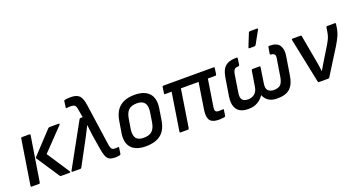

<svg xmlns="http://www.w3.org/2000/svg" viewBox="-45 -1289 3496 1887"><g transform="rotate(-20 1703.0 -345.0)"><path d="M356 0Q348 0 344 -6L185 -246Q182 -251 186 -256L398 -483Q404 -490 414 -490H510Q515 -490 516.5 -486Q518 -482 513 -476L296 -250L452 -13Q456 -8 453 -4Q450 0 445 0ZM50 0Q38 0 40 -11L114 -479Q116 -490 126 -490H203Q213 -490 212 -479L137 -11Q135 0 126 0Z M921 12Q883 12 861 1Q839 -10 826.5 -40.5Q814 -71 805 -129L782 -271Q779 -296 775.5 -324.5Q772 -353 769 -380H767Q754 -353 739.5 -324.5Q725 -296 711 -269L571 -9Q567 0 558 0H476Q471 0 469 -3.5Q467 -7 470 -13L717 -461Q722 -470 729 -470H753L738 -556Q733 -591 719 -601Q705 -611 678 -611Q668 -611 658.5 -610.5Q649 -610 638 -608Q626 -606 629 -618L637 -679Q638 -689 648 -690Q660 -693 677 -694Q694 -695 711 -695Q770 -695 797.5 -667.5Q825 -640 835 -569L898 -128Q902 -106 907.5 -93.5Q913 -81 923 -76.5Q933 -72 945 -72Q953 -72 960 -72.5Q967 -73 977 -74Q989 -76 987 -64L978 -5Q976 6 966 7Q954 9 942 10.5Q930 12 921 12Z M1240 12Q1137 12 1089.5 -41.5Q1042 -95 1059 -196L1078 -312Q1094 -409 1150.5 -455.5Q1207 -502 1307 -502Q1407 -502 1456 -450Q1505 -398 1490 -296L1472 -182Q1457 -81 1400 -34.5Q1343 12 1240 12ZM1249 -74Q1307 -74 1337 -101.5Q1367 -129 1377 -192L1392 -287Q1402 -354 1378.5 -385Q1355 -416 1299 -416Q1241 -416 1212 -388.5Q1183 -361 1173 -299L1157 -202Q1147 -139 1168.5 -106.5Q1190 -74 1249 -74Z M2009 12Q1963 12 1935.5 -1.5Q1908 -15 1899.5 -48.5Q1891 -82 1900 -139L1942 -406H1757L1695 -11Q1692 0 1683 0H1606Q1596 0 1598 -11L1660 -406H1592Q1581 -406 1584 -416L1593 -479Q1595 -490 1606 -490H2130Q2140 -490 2138 -479L2129 -416Q2127 -406 2117 -406H2039L1995 -127Q1990 -94 1998.5 -81.5Q2007 -69 2029 -69Q2039 -69 2051 -69.5Q2063 -70 2073 -71Q2084 -73 2082 -62L2073 -4Q2071 6 2061 7Q2050 8 2036.5 10Q2023 12 2009 12Z M2312 12Q2258 12 2224 -8.5Q2190 -29 2177.5 -70Q2165 -111 2174 -170L2205 -362Q2213 -406 2229.5 -437Q2246 -468 2280 -485Q2314 -502 2374 -502Q2385 -502 2383 -491L2374 -428Q2371 -416 2362 -416Q2331 -416 2319 -401.5Q2307 -387 2302 -360L2273 -174Q2264 -122 2282 -100Q2300 -78 2342 -78Q2382 -78 2410.5 -101Q2439 -124 2446 -173L2472 -333Q2474 -344 2483 -344H2555Q2566 -344 2564 -333L2539 -171Q2531 -122 2551.5 -100Q2572 -78 2611 -78Q2659 -78 2681 -99Q2703 -120 2713 -174L2743 -360Q2748 -386 2739.5 -399.5Q2731 -413 2702 -416Q2691 -417 2693 -428L2704 -491Q2706 -502 2716 -502Q2795 -502 2822 -460.5Q2849 -419 2838 -352L2807 -159Q2794 -71 2749.5 -29.5Q2705 12 2617 12Q2559 12 2525.5 -10.5Q2492 -33 2476 -72H2474Q2452 -37 2411.5 -12.5Q2371 12 2312 12ZM2524 -546Q2519 -546 2518 -549.5Q2517 -553 2519 -559L2572 -691Q2574 -698 2578.5 -700Q2583 -702 2589 -702H2660Q2667 -702 2668.5 -698Q2670 -694 2666 -688L2593 -556Q2587 -546 2576 -546Z M3053 0Q3045 0 3043 -10L2946 -478Q2944 -490 2956 -490H3038Q3048 -490 3049 -481L3098 -209Q3103 -180 3108 -151Q3113 -122 3116 -92H3117Q3133 -120 3149.5 -147Q3166 -174 3182 -201L3247 -307Q3260 -329 3270.5 -348.5Q3281 -368 3288 -388.5Q3295 -409 3299 -433L3306 -479Q3309 -490 3317 -490H3397Q3408 -490 3406 -479L3400 -438Q3393 -395 3374.5 -355Q3356 -315 3327 -268L3164 -8Q3159 0 3151 0Z"/></g></svg>

Font: Sofia Sans SemiBold
Style: Italic
Weight: 600
Italic angle: -9°
Designer: Botio Nikoltchev, Ani Petrova
Foundry: lettersoup
Version: Version 4.100-B